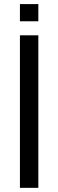

<svg xmlns="http://www.w3.org/2000/svg" viewBox="-20 -902 280 922"><path d="M75.7 0V-732.4H164.1V0ZM75.7 -799.8V-882.3H164.1V-799.8Z"/></svg>

Font: AntonioLight
Style: Regular
Weight: 300
Designer: Vernon Adams
Foundry: Vernon Adams
Version: Version 1.002